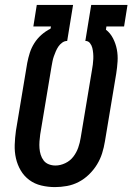

<svg xmlns="http://www.w3.org/2000/svg" viewBox="-20 -755 540 783"><path d="M204 8Q176 8 148.5 1.5Q121 -5 99.5 -21Q78 -37 64.5 -60Q51 -83 45 -109.5Q39 -136 40 -164.5Q41 -193 45 -222L91 -498Q95 -519 101.5 -539.5Q108 -560 120 -579Q132 -598 149 -613Q166 -628 186 -638L188 -647H116L130 -735H278L254 -588Q243 -588 233.5 -581Q224 -574 218 -565Q212 -556 207.5 -545.5Q203 -535 199.5 -525Q196 -515 194 -504.5Q192 -494 190 -483L144 -207Q142 -193 141 -178.5Q140 -164 141 -150.5Q142 -137 146 -124Q150 -111 158 -100.5Q166 -90 179 -85Q192 -80 206 -80Q226 -80 246 -89.5Q266 -99 279 -116Q292 -133 299 -153Q306 -173 309 -193L355 -469Q357 -480 358.5 -491.5Q360 -503 360.5 -514.5Q361 -526 360 -537.5Q359 -549 356.5 -559.5Q354 -570 347 -579Q340 -588 329 -588H328L352 -735H500L486 -647H414L412 -634Q430 -620 441 -598.5Q452 -577 456.5 -553.5Q461 -530 459.5 -505Q458 -480 454 -455L408 -179Q404 -154 396.5 -130Q389 -106 375.5 -84Q362 -62 343 -43.5Q324 -25 301 -13Q278 -1 253 3.5Q228 8 204 8Z"/></svg>

Font: Iosevka Slab Semibold Oblique
Style: Regular
Weight: 600
Italic angle: -9°
Monospace: yes
Designer: Belleve Invis
Foundry: Belleve Invis
Version: Version 11.1.1; ttfautohint (v1.8.3)